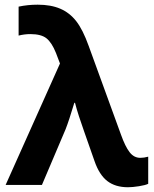

<svg xmlns="http://www.w3.org/2000/svg" viewBox="-20 -786 655 816"><path d="M3.9 0 234.9 -516.1 217.8 -561Q200.2 -605 177.7 -623Q155.3 -641.1 108.9 -641.1Q84.5 -641.1 59.1 -634.8V-757.8Q97.7 -766.1 140.1 -766.1Q196.3 -766.1 236.1 -749Q275.9 -731.9 304 -696Q332 -660.2 356.9 -590.8L494.1 -213.9Q512.2 -163.1 530.8 -139.2Q549.3 -115.2 576.2 -115.2Q592.3 -115.2 609.9 -120.1V-4.9Q598.6 1 570.8 5.4Q543 9.8 523.9 9.8Q470.2 9.8 436 -16.6Q401.9 -43 381.8 -101.1Q326.2 -258.8 315.7 -291.3Q305.2 -323.7 298.8 -349.1H295.9Q273.4 -273.9 258.8 -236.8L158.2 0Z"/></svg>

Font: Zoram GWebM
Style: Bold
Weight: 700
Foundry: Ascender Corporation
Version: Version 1.000